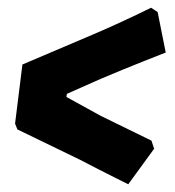

<svg xmlns="http://www.w3.org/2000/svg" viewBox="-20 -519 454 497"><path d="M19 -199 25 -184 188 -105C253 -71 312 -42 312 -42L379 -134L372 -155L241 -219L152 -268L153 -276L241 -315C316 -347 409 -383 409 -383L388 -488L371 -499C371 -499 297 -462 219 -429L38 -352Z"/></svg>

Font: Alegreya SC Black
Style: Italic
Weight: 900
Italic angle: -7°
Designer: Juan Pablo del Peral
Foundry: Huerta Tipografica
Version: Version 2.007;PS 002.007;hotconv 1.0.88;makeotf.lib2.5.64775